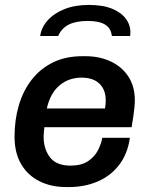

<svg xmlns="http://www.w3.org/2000/svg" viewBox="-20 -749 609 779"><path d="M249 10Q187 10 139.5 -14Q92 -38 65.5 -83.5Q39 -129 39 -195Q39 -263 56.5 -322Q74 -381 108.5 -425.5Q143 -470 194.5 -495.5Q246 -521 315 -521H327Q383 -521 428.5 -500Q474 -479 500.5 -439Q527 -399 527 -342Q527 -330 525.5 -313.5Q524 -297 521 -277Q518 -257 514 -233H160Q159 -224 158 -213Q157 -202 157 -195Q157 -144 183 -110.5Q209 -77 266 -77Q310 -77 337 -95Q364 -113 377.5 -139.5Q391 -166 395 -190H507Q498 -125 463.5 -80Q429 -35 376 -12.5Q323 10 259 10ZM170 -309H406Q408 -320 408.5 -327Q409 -334 409 -341Q409 -385 383.5 -409.5Q358 -434 311 -434Q259 -434 221.5 -402.5Q184 -371 170 -309ZM143 -603Q148 -638 173.5 -666.5Q199 -695 241.5 -712Q284 -729 341 -729Q400 -729 438.5 -712Q477 -695 495 -666.5Q513 -638 508 -603H434Q430 -635 406 -649.5Q382 -664 335 -664Q289 -664 259.5 -649.5Q230 -635 216 -603Z"/></svg>

Font: Chivo Medium Medium
Style: Italic
Weight: 500
Italic angle: -8.05°
Version: Version 2.002